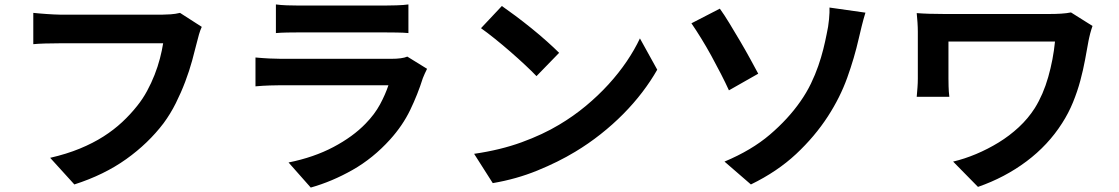

<svg xmlns="http://www.w3.org/2000/svg" viewBox="-20 -787 5040 865"><path d="M889 -666Q882 -651 876.5 -632Q871 -613 867 -596Q858 -559 845.5 -513.5Q833 -468 814.5 -419Q796 -370 772 -322Q748 -274 717 -232Q648 -141 548.5 -70Q449 1 315 44L206 -76Q280 -93 339.5 -117.5Q399 -142 446 -172Q493 -202 530.5 -237Q568 -272 598 -310Q623 -341 642.5 -377Q662 -413 676.5 -450Q691 -487 700.5 -523.5Q710 -560 715 -592H249Q215 -592 182.5 -591Q150 -590 130 -588V-729Q141 -728 156.5 -726.5Q172 -725 188.5 -724Q205 -723 221.5 -722Q238 -721 250 -721H712Q727 -721 749 -722.5Q771 -724 791 -729Z M1904 -477Q1899 -467 1893.5 -455Q1888 -443 1885 -435Q1862 -362 1828 -291.5Q1794 -221 1737 -158Q1661 -74 1568.5 -21.5Q1476 31 1380 58L1280 -55Q1394 -78 1482 -124.5Q1570 -171 1627 -230Q1668 -272 1692 -316.5Q1716 -361 1730 -403H1247Q1229 -403 1196 -402Q1163 -401 1131 -398V-528Q1163 -525 1193.5 -523.5Q1224 -522 1247 -522H1742Q1792 -522 1815 -532ZM1223 -767Q1244 -764 1272.5 -763Q1301 -762 1327 -762H1712Q1735 -762 1767 -763Q1799 -764 1820 -767V-638Q1800 -640 1768.5 -640.5Q1737 -641 1710 -641H1327Q1303 -641 1274 -640.5Q1245 -640 1223 -638Z M2241 -760Q2267 -742 2302.5 -715.5Q2338 -689 2374.5 -659.5Q2411 -630 2444 -600.5Q2477 -571 2499 -549L2397 -444Q2377 -465 2346 -494Q2315 -523 2280 -553.5Q2245 -584 2209.5 -612.5Q2174 -641 2147 -660ZM2116 -94Q2234 -111 2330 -146Q2426 -181 2499 -225Q2563 -263 2619 -309.5Q2675 -356 2721.5 -407Q2768 -458 2803.5 -510.5Q2839 -563 2863 -614L2941 -473Q2912 -422 2873.5 -371.5Q2835 -321 2788 -273.5Q2741 -226 2686 -182.5Q2631 -139 2571 -103Q2495 -57 2400.5 -18.5Q2306 20 2200 38Z M3244 -59Q3366 -110 3448.5 -180.5Q3531 -251 3586 -330Q3614 -370 3633.5 -410.5Q3653 -451 3666.5 -490Q3680 -529 3689 -565Q3698 -601 3704 -632Q3712 -667 3715 -700.5Q3718 -734 3717 -753L3879 -730Q3870 -701 3862 -668.5Q3854 -636 3849 -614Q3829 -526 3797 -437Q3765 -348 3710 -263Q3651 -172 3566.5 -93Q3482 -14 3363 44ZM3223 -748Q3242 -722 3266 -682.5Q3290 -643 3314.5 -601.5Q3339 -560 3360.5 -520.5Q3382 -481 3396 -455L3264 -380Q3249 -413 3228 -454Q3207 -495 3184.5 -536Q3162 -577 3138.5 -615Q3115 -653 3095 -682Z M4902 -670Q4900 -664 4897 -655Q4894 -646 4891.5 -636Q4889 -626 4887 -617Q4885 -608 4884 -603Q4877 -564 4868.5 -518Q4860 -472 4847 -423.5Q4834 -375 4814 -326Q4794 -277 4765 -232Q4702 -133 4604.5 -60Q4507 13 4386 55L4274 -59Q4325 -71 4377.5 -93Q4430 -115 4479 -145Q4528 -175 4570 -214Q4612 -253 4642 -300Q4680 -361 4702.5 -440Q4725 -519 4733 -600H4253V-433Q4253 -422 4253.5 -398.5Q4254 -375 4257 -351H4110Q4112 -374 4113.5 -393.5Q4115 -413 4115 -433V-644Q4115 -664 4113.5 -686Q4112 -708 4110 -728Q4134 -726 4165.5 -725Q4197 -724 4232 -724H4710Q4736 -724 4760.5 -725.5Q4785 -727 4805 -731Z"/></svg>

Font: SpoqaHanSans-Bold
Style: Regular
Weight: 700
Designer: [Spoqa Han Sans] Dong-huui Kim \uAE40 \uB3D9 \uD718   [Noto Sans] Ryoko NISHIZUKA \u897F \u585A \u6DBC \u5B50  (kana & i
Foundry: Spoqa (http://www.spoqa-han-sans.com)
Version: Version 2.000